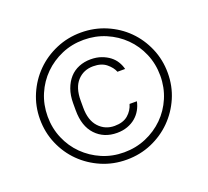

<svg xmlns="http://www.w3.org/2000/svg" viewBox="-122 -856 1094 1011"><g transform="rotate(-20 425.0 -350.0)"><path d="M425 6Q350 6 285 -22Q220 -50 171.5 -98Q123 -146 95 -211Q67 -276 67 -350Q67 -423 95 -488Q123 -553 171.5 -601.5Q220 -650 285.5 -678Q351 -706 425 -706Q500 -706 565.5 -678Q631 -650 679 -602Q727 -554 755 -489Q783 -424 783 -350Q783 -276 755 -211.5Q727 -147 678.5 -98.5Q630 -50 565 -22Q500 6 425 6ZM425 -35Q491 -35 548.5 -59.5Q606 -84 649 -126.5Q692 -169 716.5 -226.5Q741 -284 741 -350Q741 -416 716.5 -473.5Q692 -531 649 -573.5Q606 -616 548.5 -640.5Q491 -665 425 -665Q359 -665 302 -640.5Q245 -616 202 -573.5Q159 -531 134.5 -473.5Q110 -416 110 -350Q110 -284 134.5 -226.5Q159 -169 202 -126.5Q245 -84 302 -59.5Q359 -35 425 -35ZM425 -144Q352 -144 306 -192.5Q260 -241 260 -330V-370Q260 -414 272.5 -448.5Q285 -483 306.5 -507Q328 -531 358.5 -543.5Q389 -556 425 -556Q458 -556 484.5 -546.5Q511 -537 530.5 -522Q550 -507 562 -487Q574 -467 579 -446H536Q526 -472 498.5 -494.5Q471 -517 425 -517Q371 -517 336.5 -479.5Q302 -442 302 -370V-330Q302 -259 337 -221Q372 -183 425 -183Q473 -183 500.5 -206.5Q528 -230 538 -265H579Q574 -240 561.5 -218Q549 -196 529.5 -179.5Q510 -163 483.5 -153.5Q457 -144 425 -144Z"/></g></svg>

Font: PT Root UI Web Light
Style: Regular
Weight: 300
Designer: Vitaly Kuzmin
Foundry: ParaType Ltd.
Version: Version 1.000W